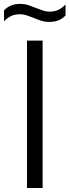

<svg xmlns="http://www.w3.org/2000/svg" viewBox="-57 -944 349 964"><path d="M78.5 0V-740H157V0ZM191 -834Q168 -834 148.2 -840.5Q128.5 -847 110 -855Q93.5 -861.5 77 -867Q60.5 -872.5 43.5 -872.5Q18 -872.5 -0.8 -863.8Q-19.5 -855 -37 -836.5V-891.5Q-22.5 -907.5 -2.5 -916Q17.5 -924.5 44 -924.5Q67 -924.5 86.8 -917.8Q106.5 -911 125 -903.5Q141.5 -897 158 -891.2Q174.5 -885.5 191.5 -885.5Q217 -885.5 236 -894.5Q255 -903.5 272 -921.5V-866.5Q258 -851 238 -842.5Q218 -834 191 -834Z"/></svg>

Font: Encode Sans SC SemiCondensed
Style: Regular
Weight: 400
Width: 4
Designer: Multiple Designers
Foundry: Impallari Type
Version: Version 3.002